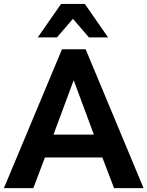

<svg xmlns="http://www.w3.org/2000/svg" viewBox="-27 -974 763 994"><path d="M145.5 0 205.6 -158.7H502.9L563.5 0H716.3L416.5 -718.8H293.9L-6.8 0ZM355.5 -556.2 459 -277.3H250L353.5 -556.2ZM267.6 -780.3 350.6 -876.5 433.6 -780.3H532.7L412.1 -953.6H289.1L168.5 -780.3Z"/></svg>

Font: Winston
Style: Bold
Weight: 700
Designer: Vernon Adams, Kim Jin-seong, David Berlow, Cristiano Sobral
Foundry: The Winston Project Authors
Version: Version 3.004